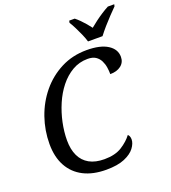

<svg xmlns="http://www.w3.org/2000/svg" viewBox="-165 -1052 1051 1182"><g transform="rotate(-20 360.5 -460.5)"><path d="M328 10Q241 10 179.5 -21.5Q118 -53 85 -113Q52 -173 52 -258Q52 -347 81 -430.5Q110 -514 164.5 -580Q219 -646 295 -685Q371 -724 464 -724Q553 -724 601 -693.5Q649 -663 649 -613Q649 -577 622 -556Q595 -535 551 -535Q551 -556 547.5 -579.5Q544 -603 533.5 -624Q523 -645 503.5 -658Q484 -671 451 -671Q396 -671 350.5 -644.5Q305 -618 269.5 -573.5Q234 -529 210 -473Q186 -417 173.5 -357.5Q161 -298 161 -242Q161 -183 181 -141Q201 -99 240.5 -77Q280 -55 339 -55Q410 -55 454.5 -83.5Q499 -112 524 -146Q530 -142 533.5 -133Q537 -124 537 -113Q537 -87 515.5 -58Q494 -29 448 -9.5Q402 10 328 10ZM491 -771Q484 -795 472 -822Q460 -849 447.5 -874Q435 -899 423 -918L426 -931H462Q477 -919 492 -904Q507 -889 521 -872.5Q535 -856 547 -840Q566 -856 588 -872.5Q610 -889 634 -904.5Q658 -920 679 -931H721L718 -918Q699 -899 675 -874Q651 -849 628 -822.5Q605 -796 586 -771Z"/></g></svg>

Font: Noto Serif
Style: Italic
Weight: 400
Italic angle: -12°
Designer: Monotype Design Team
Foundry: Monotype Imaging Inc.
Version: Version 2.013